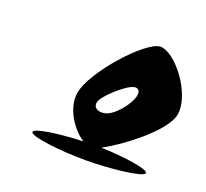

<svg xmlns="http://www.w3.org/2000/svg" viewBox="-89 -818 728 679"><g transform="rotate(20 275.0 -478.0)"><path d="M84 -274C82 -258 199 -244 293 -244C387 -244 509 -258 511 -274C513 -289 420 -302 332 -305C396 -338 536 -442 546 -509C558 -590 463 -712 407 -712C353 -712 199 -540 186 -458C176 -395 225 -329 265 -304C179 -301 86 -289 84 -274ZM262 -449C266 -474 330 -530 357 -542C384 -555 397 -538 384 -507C371 -476 339 -438 311 -426C283 -416 258 -426 262 -449Z"/></g></svg>

Font: Ampere
Style: SuCndIta
Weight: 400
Version: Version 1